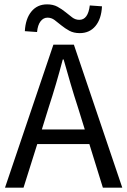

<svg xmlns="http://www.w3.org/2000/svg" viewBox="-20 -861 584 881"><path d="M203 -367 172 -267H369L338 -367Q320 -422 304 -476.5Q288 -531 272 -588H268Q253 -531 237 -476.5Q221 -422 203 -367ZM3 0 225 -656H319L541 0H452L390 -200H151L88 0ZM346 -709Q318 -709 298 -720Q278 -731 261.5 -744.5Q245 -758 230.5 -769Q216 -780 198 -780Q179 -780 166 -763Q153 -746 150 -714L94 -718Q97 -775 124 -808Q151 -841 196 -841Q224 -841 244 -830Q264 -819 280.5 -805.5Q297 -792 311.5 -781Q326 -770 344 -770Q384 -770 392 -836L448 -832Q445 -774 418 -741.5Q391 -709 346 -709Z"/></svg>

Font: Processing Sans Pro
Style: Regular
Weight: 400
Designer: Paul D. Hunt
Foundry: Adobe Systems Incorporated
Version: Version 2.020;PS 2.000;hotconv 1.0.86;makeotf.lib2.5.63406